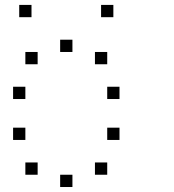

<svg xmlns="http://www.w3.org/2000/svg" viewBox="-20 -795 707 782"><path d="M416.7 -133.3V-83.3H366.7V-133.3ZM275 -83.3V-33.3H225V-83.3ZM133.3 -133.3V-83.3H83.3V-133.3ZM466.7 -275V-225H416.7V-275ZM83.3 -275V-225H33.3V-275ZM466.7 -441.7V-391.7H416.7V-441.7ZM83.3 -441.7V-391.7H33.3V-441.7ZM416.7 -583.3V-533.3H366.7V-583.3ZM275 -633.3V-583.3H225V-633.3ZM133.3 -583.3V-533.3H83.3V-583.3ZM441.7 -775V-725H391.7V-775ZM108.3 -775V-725H58.3V-775Z"/></svg>

Font: 0xA000-Boxes
Style: Boxes
Weight: 400
Version: Version 0.1